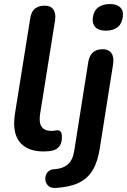

<svg xmlns="http://www.w3.org/2000/svg" viewBox="-20 -741 630 952"><path d="M197 10Q114 10 77 -37.5Q40 -85 54 -176L130 -651Q139 -713 202 -713Q231 -713 244.5 -694Q258 -675 253 -640L179 -177Q172 -133 186.5 -112.5Q201 -92 234 -92Q245 -92 252 -93.5Q259 -95 265 -95Q275 -95 281 -88Q287 -81 287 -61Q287 -32 275 -16.5Q263 -1 246 4Q237 7 223 8.5Q209 10 197 10ZM255 191Q230 192 217.5 178.5Q205 165 204.5 146.5Q204 128 215.5 113.5Q227 99 249 98Q290 96 315.5 74.5Q341 53 348 7L418 -435Q429 -497 489 -497Q518 -497 532 -478Q546 -459 541 -424L475 -7Q465 60 440 102Q415 144 370.5 165.5Q326 187 255 191ZM504 -589Q470 -589 453.5 -605.5Q437 -622 440 -652Q444 -686 466 -703.5Q488 -721 525 -721Q559 -721 576 -704.5Q593 -688 589 -658Q585 -624 563.5 -606.5Q542 -589 504 -589Z"/></svg>

Font: Nunito Variable Extra Light
Style: Italic
Weight: 200
Italic angle: -9°
Designer: Vernon Adams
Foundry: Vernon Adams
Version: Version 3.602